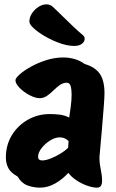

<svg xmlns="http://www.w3.org/2000/svg" viewBox="-20 -848 532 882"><path d="M164 14Q133 14 105.5 3.5Q78 -7 61 -37Q30 -54 18.5 -75.5Q7 -97 7 -124Q7 -182 34.5 -227Q62 -272 108 -298Q154 -324 209 -324Q232 -324 253.5 -321.5Q275 -319 298 -308Q301 -328 305 -358Q309 -388 309 -414Q309 -437 304.5 -452.5Q300 -468 287 -468Q270 -468 255 -457.5Q240 -447 225.5 -432.5Q211 -418 195.5 -407.5Q180 -397 162 -397Q142 -397 115.5 -411Q89 -425 70 -444.5Q51 -464 51 -479Q51 -489 70 -506Q89 -523 121 -541Q153 -559 192 -571.5Q231 -584 271 -584Q297 -584 322 -577Q347 -570 369 -554Q417 -540 438.5 -509Q460 -478 460 -419Q460 -401 456.5 -356Q453 -311 448 -251.5Q443 -192 437 -128Q436 -104 442.5 -72.5Q449 -41 449 -18Q449 -4 444 5Q439 14 425 14Q407 14 382 5.5Q357 -3 333 -18.5Q309 -34 294 -54Q268 -25 234 -5.5Q200 14 164 14ZM174 -111Q190 -111 213 -120Q236 -129 258 -142.5Q280 -156 293 -169L295 -200Q278 -217 255 -217Q233 -217 210 -202.5Q187 -188 171 -167.5Q155 -147 155 -128Q155 -118 160.5 -114.5Q166 -111 174 -111ZM321 -637Q291 -637 255.5 -649.5Q220 -662 188 -680.5Q156 -699 135.5 -717.5Q115 -736 115 -749Q115 -769 127 -787Q139 -805 157 -816.5Q175 -828 193 -828Q211 -828 222 -817Q241 -800 266 -775Q291 -750 316 -726.5Q341 -703 359 -688Q369 -681 369 -670Q369 -657 356.5 -647Q344 -637 321 -637Z"/></svg>

Font: Protest Riot
Style: Regular
Weight: 400
Designer: Octavio Pardo
Foundry: Ashler Design
Version: Version 2.005; ttfautohint (v1.8.4.7-5d5b)